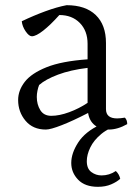

<svg xmlns="http://www.w3.org/2000/svg" viewBox="-20 -488 536 741"><path d="M157 12Q107 12 78.5 -22Q50 -56 50 -102Q50 -139 75.5 -172Q101 -205 159.5 -228.5Q218 -252 318 -259V-319Q318 -369 288 -399.5Q258 -430 209 -430Q175 -392 147 -370Q119 -348 103 -348Q92 -348 79 -367Q66 -386 64 -406Q110 -428 155 -444.5Q200 -461 237 -468Q310 -468 349.5 -430Q389 -392 389 -322V-67Q389 -31 432 -31Q444 -31 462 -34Q471 -25 471 -9Q434 12 400 12Q367 12 346 -4.5Q325 -21 320 -52Q262 -22 218.5 -5Q175 12 157 12ZM178 -41Q209 -41 247 -55Q285 -69 318 -91V-226Q252 -218 204 -200Q156 -182 131 -160Q127 -150 124.5 -137.5Q122 -125 122 -114Q122 -85 135.5 -63Q149 -41 178 -41ZM358 233Q308 233 281.5 205.5Q255 178 255 141Q255 103 282 61.5Q309 20 367 -7H446Q400 5 371 29Q342 53 328.5 81Q315 109 315 134Q315 163 332.5 176Q350 189 372 189Q402 189 427 172Q440 184 444 202Q431 214 409 223.5Q387 233 358 233Z"/></svg>

Font: Mate
Style: Regular
Weight: 400
Designer: Eduardo Rodriguez Tunni
Foundry: Eduardo Rodriguez Tunni
Version: Version 1.003; ttfautohint (v1.8.4.7-5d5b);gftools[0.9.24]